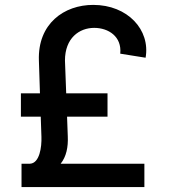

<svg xmlns="http://www.w3.org/2000/svg" viewBox="-20 -757 684 777"><path d="M564.3 0V-94.5H225.5C248.2 -122.9 256.4 -161.2 254.3 -205.6L251.4 -284.8H415.1V-379.3H247.9L242.9 -512.1C242.9 -603 300.8 -644.2 361.2 -644.2C419 -644.2 473.7 -609 466.6 -539.8L569.2 -523.4C589.1 -636 496.8 -737.2 357.2 -737.2C239.3 -737.2 132.1 -661.2 137.4 -512.1L141.7 -379.3H64.6V-284.8H144.9L147.7 -202.8C149.1 -161.9 140.3 -96.6 101.6 -94.5H67.1V0Z"/></svg>

Font: Magic Ui Pro Medium
Style: Regular
Weight: 500
Designer: Stefan Endress, Andreas Faust
Version: Version 1.000;FEAKit 1.0